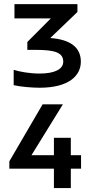

<svg xmlns="http://www.w3.org/2000/svg" viewBox="-20 -767 457 953"><path d="M176.8 -401.9C125.5 -401.9 77.6 -411.1 47.9 -420.4V-344.2C80.6 -336.4 140.1 -331.5 176.8 -331.5C321.3 -331.5 381.3 -391.1 381.3 -460.9C381.3 -530.3 331.1 -570.8 231 -578.1V-579.6L364.3 -707.5V-746.6H51.8V-675.8H232.4L115.7 -558.6V-519.5H155.8C251 -519.5 293.9 -506.8 293.9 -460.9C293.9 -422.4 249.5 -401.9 176.8 -401.9ZM26.4 70.3H247.6V166.5H331.5V70.3H382.3V3.4H331.5V-83H247.6V3.4H136.2L292 -249H191.4L26.4 33.7Z"/></svg>

Font: Inder
Style: Regular
Weight: 400
Designer: Irina Smirnova
Foundry: Irina Smirnova
Version: Version 1.001